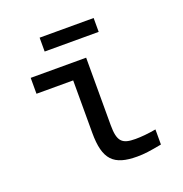

<svg xmlns="http://www.w3.org/2000/svg" viewBox="-122 -768 844 885"><g transform="rotate(-20 300.0 -325.5)"><path d="M423 -70C358 -70 337 -88 337 -169V-500H65V-422H245V-165C245 -33 288 9 403 9C438 9 466 5 524 -6V-80C485 -73 451 -70 423 -70ZM167 -592H432V-660H167Z"/></g></svg>

Font: LT Wave Mono
Style: Regular
Weight: 400
Designer: Daniel Lyons
Version: Version 2.5 (Glyphs App)